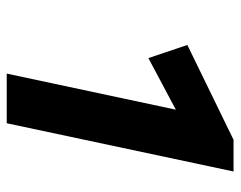

<svg xmlns="http://www.w3.org/2000/svg" viewBox="-90 -608 698 557"><g transform="rotate(90 258.5 -329.0)"><path d="M193 0 314 -567 385 -537 148 -411 110 -524 385 -658H477L337 0Z"/></g></svg>

Font: Ysabeau Office ExtraBold
Style: Italic
Weight: 800
Italic angle: -12°
Designer: Christian Thalmann (Catharsis Fonts)
Version: Version 2.001;gftools[0.9.30]; featfreeze: tnum,lnum,ss02